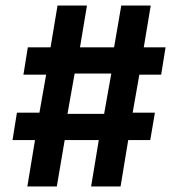

<svg xmlns="http://www.w3.org/2000/svg" viewBox="-20 -670 640 690"><path d="M184.2 0 212.5 -166.7H335L307.5 0H413.3L440.8 -166.7H520L536.7 -265H456.7L480.8 -401.7H559.2L575 -500H496.7L521.7 -650H415.8L390 -500H267.5L292.5 -650H186.7L161.7 -500H80L64.2 -401.7H145.8L121.7 -265H40.8L25 -166.7H105.8L78.3 0ZM248.3 -405.8H380L354.2 -260.8H222.5Z"/></svg>

Font: Familjen Grotesk
Style: Bold
Weight: 700
Designer: Anders Wikstroem, Jonas Baeckman, Matilda Gysing, Kristian Moeller
Foundry: Familjen STHLM AB
Version: Version 2.000